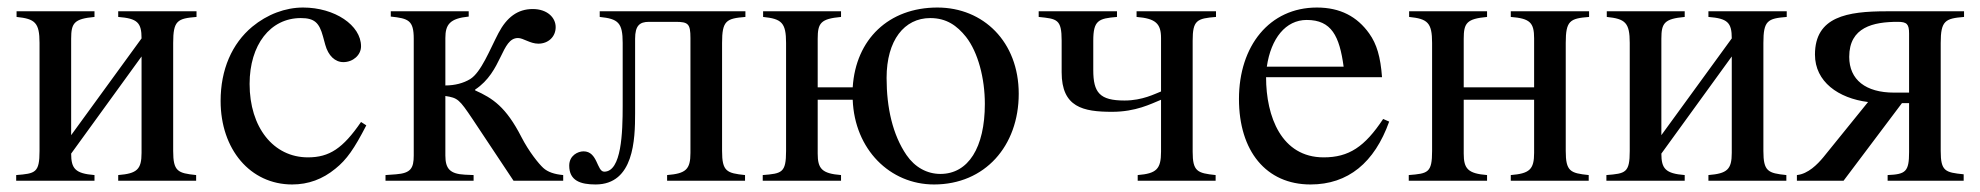

<svg xmlns="http://www.w3.org/2000/svg" viewBox="-20 -480 5260 510"><path d="M502 -450H294V-435C345 -431 356 -420 356 -378L169 -121V-377C169 -419 177 -430 231 -435V-450H24V-435C73 -430 85 -420 85 -366V-79C85 -21 74 -19 23 -15V0H231V-15C180 -19 169 -32 169 -72L356 -330V-74C356 -30 344 -19 294 -15V0H501V-15C452 -20 440 -25 440 -79V-366C440 -425 451 -431 502 -435Z M939 -156C891 -86 855 -62 798 -62C706 -62 643 -142 643 -257C643 -361 698 -432 779 -432C815 -432 828 -420 838 -383L844 -361C852 -332 870 -315 892 -315C918 -315 939 -334 939 -357C939 -413 869 -460 785 -460C738 -460 690 -442 650 -409C596 -364 566 -295 566 -212C566 -83 645 10 756 10C799 10 837 -4 871 -32C901 -56 921 -85 953 -147Z M1476 0V-15C1453 -17 1435 -23 1423 -34C1411 -45 1385 -77 1365 -116C1324 -196 1289 -219 1242 -240V-242C1315 -290 1311 -379 1356 -379C1370 -379 1388 -364 1410 -364C1436 -364 1456 -382 1456 -408C1456 -433 1434 -456 1395 -456C1355 -456 1326 -434 1304 -392C1281 -348 1258 -288 1229 -270C1211 -259 1188 -253 1163 -253V-379C1163 -415 1175 -431 1225 -436V-450H1018V-436C1065 -431 1079 -426 1079 -377V-67C1079 -33 1071 -20 1032 -17L1004 -15V0H1238V-15L1215 -16C1175 -18 1163 -32 1163 -67V-225C1196 -220 1200 -216 1235 -164L1344 0Z M1960 -450H1573V-435C1622 -430 1634 -420 1634 -366V-199C1634 -128 1631 -24 1585 -24C1565 -24 1568 -78 1530 -78C1515 -78 1492 -67 1492 -40C1492 0 1522 10 1562 10C1664 10 1667 -110 1667 -179V-377C1667 -412 1679 -422 1704 -422H1774C1808 -422 1814 -417 1814 -379V-74C1814 -30 1802 -19 1752 -15V0H1959V-15C1910 -20 1898 -25 1898 -79V-366C1898 -425 1909 -431 1960 -435Z M2596 -204C2596 -88 2552 -18 2478 -18C2442 -18 2410 -36 2388 -68C2351 -122 2335 -194 2335 -273C2335 -373 2382 -432 2451 -432C2494 -432 2522 -412 2546 -382C2578 -341 2596 -272 2596 -204ZM2152 -248V-377C2152 -419 2160 -430 2214 -435V-450H2007V-435C2056 -430 2068 -420 2068 -366V-79C2068 -21 2057 -19 2006 -15V0H2214V-15C2163 -19 2152 -32 2152 -72V-215H2245C2250 -83 2344 10 2461 10C2596 10 2686 -92 2686 -231C2686 -369 2592 -460 2470 -460C2341 -460 2253 -376 2245 -248Z M3210 -450H2999V-435C3050 -431 3064 -417 3064 -379V-237C3048 -231 3015 -213 2967 -213C2901 -213 2884 -234 2884 -294V-372C2884 -426 2898 -431 2947 -435V-450H2739V-435C2788 -430 2800 -429 2800 -372V-288C2800 -195 2857 -183 2934 -183C2997 -183 3037 -204 3064 -215V-77C3064 -31 3052 -19 3002 -15V0H3209V-15C3160 -20 3148 -25 3148 -77V-372C3148 -426 3159 -431 3210 -435Z M3345 -303C3356 -378 3395 -427 3451 -427C3517 -427 3538 -384 3549 -303ZM3654 -164C3605 -90 3563 -62 3496 -62C3384 -62 3343 -170 3343 -275H3651C3647 -329 3637 -363 3617 -391C3585 -436 3540 -460 3478 -460C3352 -460 3271 -358 3271 -217C3271 -79 3343 10 3461 10C3561 10 3631 -48 3670 -157Z M4201 -450H3993V-435C4044 -431 4055 -420 4055 -378V-248H3868V-377C3868 -419 3876 -430 3930 -435V-450H3723V-435C3772 -430 3784 -420 3784 -366V-79C3784 -21 3773 -19 3722 -15V0H3930V-15C3879 -19 3868 -32 3868 -72V-215H4055V-74C4055 -30 4043 -19 3993 -15V0H4200V-15C4151 -20 4139 -25 4139 -79V-366C4139 -425 4150 -431 4201 -435Z M4726 -450H4518V-435C4569 -431 4580 -420 4580 -378L4393 -121V-377C4393 -419 4401 -430 4455 -435V-450H4248V-435C4297 -430 4309 -420 4309 -366V-79C4309 -21 4298 -19 4247 -15V0H4455V-15C4404 -19 4393 -32 4393 -72L4580 -330V-74C4580 -30 4568 -19 4518 -15V0H4725V-15C4676 -20 4664 -25 4664 -79V-366C4664 -425 4675 -431 4726 -435Z M5051 -234H5011C4936 -234 4892 -268 4892 -329C4892 -408 4956 -422 5021 -422C5045 -422 5051 -416 5051 -391ZM5197 -450H4991C4887 -450 4801 -436 4801 -335C4801 -263 4863 -219 4942 -209L4823 -62C4808 -44 4783 -18 4753 -15V0H4877L5032 -206H5051V-76C5051 -24 5042 -17 4994 -15V0H5196V-17C5147 -22 5135 -25 5135 -79V-366C5135 -425 5147 -431 5197 -435Z"/></svg>

Font: XITS Math
Style: Regular
Weight: 400
Designer: MicroPress Inc., with final additions and corrections provided by Coen Hoffman, Elsevier (retired)
Version: Version 1.302